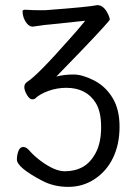

<svg xmlns="http://www.w3.org/2000/svg" viewBox="-20 -723 540 750"><path d="M247 7Q189 7 143 -18Q46 -69 46 -100Q46 -117 52 -133Q58 -149 71 -149Q83 -149 97 -132.5Q111 -116 137 -96Q193 -54 233 -54Q273 -54 303.5 -71Q334 -88 354.5 -127Q375 -166 375 -227Q375 -287 354 -321Q317 -380 239 -380Q203 -380 169.5 -368Q136 -356 117 -338Q115 -335 105 -335Q96 -335 85.5 -352Q75 -369 75 -383Q75 -396 86 -403Q126 -428 252 -571Q282 -604 313 -642L171 -627Q155 -626 140.5 -623.5Q126 -621 108 -619Q86 -619 72 -655Q68 -669 68 -679Q68 -685 79 -685Q106 -683 141 -683Q162 -683 168 -684Q328 -696 360 -703Q386 -703 403 -666Q409 -652 409 -647Q409 -641 295 -522L200 -424Q231 -432 267 -432Q302 -432 347 -409Q392 -386 419.5 -341Q447 -296 447 -228Q447 -160 422 -107.5Q397 -55 350.5 -24Q304 7 247 7Z"/></svg>

Font: LXGW WenKai Mono TC
Style: Regular
Weight: 400
Designer: LXGW / Fontworks Inc.
Foundry: LXGW / Fontworks Inc.
Version: Version 1.330